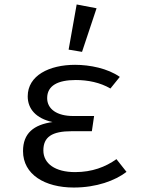

<svg xmlns="http://www.w3.org/2000/svg" viewBox="-20 -828 640 859"><path d="M323 -808 287 -606 347 -596 412 -791ZM391 -241 401 -309H307C235 -309 191 -340 191 -389C191 -445 239 -470 319 -470C373 -470 428 -459 474 -432L516 -484C462 -522 382 -538 316 -538C200 -538 104 -490 104 -397C104 -341 141 -298 215 -282C131 -270 83 -232 83 -152C83 -47 181 11 310 11C412 11 495 -20 546 -59L501 -116C452 -81 392 -58 316 -58C227 -58 174 -96 174 -155C174 -215 212 -241 301 -241Z"/></svg>

Font: FiraMono Nerd Font
Style: Regular
Weight: 400
Designer: Carrois Corporate & Edenspiekermann AG
Foundry: Carrois Corporate GbR & Edenspiekermann AG
Version: Version 003.206;Nerd Fonts 3.3.0